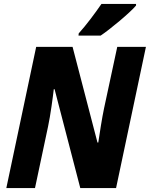

<svg xmlns="http://www.w3.org/2000/svg" viewBox="-20 -951 758 971"><path d="M378 -782 377 -771H489C536 -802 639 -888 668 -923V-931H493C460 -883 416 -824 378 -782ZM12 0H157L223 -311C235 -366 248 -464 252 -500H256L386 0H567L718 -714H573L506 -402C496 -355 484 -277 477 -230H473L347 -714H163Z"/></svg>

Font: Noto Sans SemiCondensed ExtraBold
Style: Italic
Weight: 800
Width: 4
Italic angle: -12°
Designer: Monotype Design Team
Foundry: Monotype Imaging Inc.
Version: Version 2.013